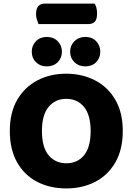

<svg xmlns="http://www.w3.org/2000/svg" viewBox="-20 -1038 743 1076"><path d="M475 -903H196Q192 -912 187 -927Q182 -942 182 -958Q182 -991 195.5 -1004.5Q209 -1018 231 -1018H510Q517 -1008 520.5 -993.5Q524 -979 524 -962Q524 -929 511 -916Q498 -903 475 -903ZM668 -304Q668 -200 626.5 -128Q585 -56 513.5 -19Q442 18 351 18Q260 18 188.5 -19Q117 -56 76 -128Q35 -200 35 -304Q35 -408 77 -479.5Q119 -551 190.5 -588Q262 -625 351 -625Q440 -625 512 -588Q584 -551 626 -479.5Q668 -408 668 -304ZM488 -304Q488 -393 451 -438.5Q414 -484 351 -484Q290 -484 252.5 -439Q215 -394 215 -304Q215 -213 252.5 -168Q290 -123 352 -123Q414 -123 451 -168Q488 -213 488 -304ZM327 -748Q327 -713 303.5 -689.5Q280 -666 242 -666Q205 -666 181.5 -689.5Q158 -713 158 -748Q158 -783 181.5 -807Q205 -831 242 -831Q280 -831 303.5 -807Q327 -783 327 -748ZM542 -748Q542 -713 519 -689.5Q496 -666 458 -666Q421 -666 397 -689.5Q373 -713 373 -748Q373 -783 397 -807Q421 -831 458 -831Q496 -831 519 -807Q542 -783 542 -748Z"/></svg>

Font: Baloo Tamma 2 ExtraBold
Style: Regular
Weight: 800
Designer: Divya Kowshik, Shuchita Grover and Ek Type
Foundry: Ek Type
Version: Version 1.700